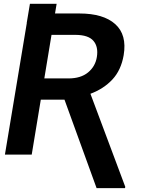

<svg xmlns="http://www.w3.org/2000/svg" viewBox="-20 -797 789 990"><path d="M117.7 -678.2 134.3 -777.3H272L263.7 -727.5H389.2Q513.2 -727.5 574.2 -672.6Q635.3 -617.7 617.7 -512.7Q604.5 -435.5 559.6 -387.2Q514.6 -338.9 446.3 -313.5L626 166.5L624.5 172.9H478L312.5 -283.2H190.4L143.6 0H5.4L118.2 -678.2ZM208.5 -392.6H333Q396.5 -392.6 434.1 -423.6Q471.7 -454.6 479.5 -503.4Q487.8 -555.7 461.9 -586.2Q436 -616.7 370.1 -617.2H245.6Z"/></svg>

Font: Inter Semi Bold
Style: Italic
Weight: 600
Italic angle: -9.39999°
Designer: Rasmus Andersson
Foundry: rsms
Version: Version 4.000;git-3c8e0fc